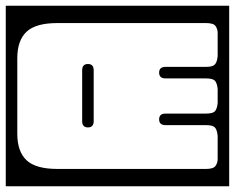

<svg xmlns="http://www.w3.org/2000/svg" viewBox="-40 -626 815 666"><path d="M-20 -606H755V20H-20ZM512 -374Q512 -394 534 -394H674Q698 -394 705.5 -402.5Q713 -411 715 -431V-512Q715 -525 707.8 -535.5Q700.5 -546 675 -546H159Q84 -546 52 -515.8Q20 -485.5 20 -424V-162Q20 -100.5 52 -70.2Q84 -40 159 -40H675Q700.5 -40 707.8 -50.8Q715 -61.5 715 -74V-155Q713 -175.5 705.5 -183.8Q698 -192 674 -192H534Q512 -192 512 -212Q512 -232 534 -232H674Q698 -232 705.5 -240Q713 -248 715 -269V-317Q713 -338 705.5 -346Q698 -354 674 -354H534Q512 -354 512 -374ZM285 -206Q285 -184 265 -184Q245 -184 245 -206V-382Q245 -404 265 -404Q285 -404 285 -382Z"/></svg>

Font: Honk Rounded
Style: Regular
Weight: 400
Designer: Noopur Datye & Yesha Goshar
Foundry: Ek Type
Version: Version 1.000